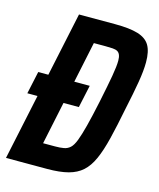

<svg xmlns="http://www.w3.org/2000/svg" viewBox="-105 -764 696 839"><g transform="rotate(15 242.5 -344.0)"><path d="M19 -297 41 -399H274L252 -297ZM2 0 148 -688H311Q377 -688 415 -676.5Q453 -665 469 -638Q485 -611 485 -562Q485 -524 476 -470.5Q467 -417 451 -343Q435 -261 420.5 -202Q406 -143 388.5 -104Q371 -65 346 -42.5Q321 -20 283 -10Q245 0 188 0ZM142 -104H196Q219 -104 235.5 -107Q252 -110 264 -121Q276 -132 286 -158Q296 -184 307.5 -228.5Q319 -273 334 -344Q350 -421 358 -466.5Q366 -512 366 -537Q366 -553 362 -563Q358 -573 350 -577.5Q342 -582 328.5 -583Q315 -584 297 -584H243Z"/></g></svg>

Font: Saira Condensed SemiBold
Style: Italic
Weight: 600
Width: 3
Italic angle: -12°
Designer: Hector Gatti with collaboration of the Omnibus-Type team
Foundry: Omnibus-Type
Version: Version 1.101